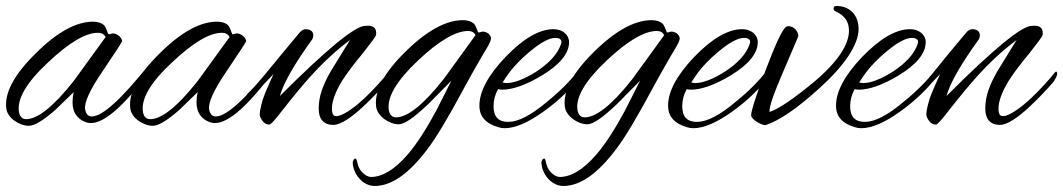

<svg xmlns="http://www.w3.org/2000/svg" viewBox="-29 -413 3533 638"><path d="M468 -175C474 -183 477 -190 477 -195C477 -200 475 -202 472 -202C470 -202 468 -201 466 -198C374 -83 311 -26 276 -26C264 -26 257 -34 254 -49C250 -72 270 -115 313 -178C356 -242 378 -275 377 -277C376 -286 362 -302 346 -302C341 -302 337 -299 332 -299C329 -299 325 -321 316 -330C308 -337 296 -341 280 -341C224 -341 160 -306 89 -235C18 -165 -15 -104 -8 -52C-4 -21 35 5 67 5C85 5 114 -12 154 -47L216 -107C213 -94 212 -83 212 -73C212 -40 227 -18 256 -7C261 -5 267 -4 273 -4C318 -4 383 -61 468 -175ZM322 -290 216 -144C149 -59 96 -17 58 -17C45 -17 37 -25 34 -41C27 -84 59 -139 131 -206C200 -271 255 -304 296 -304C309 -304 317 -299 322 -290Z M880 -175C886 -183 889 -190 889 -195C889 -200 887 -202 884 -202C882 -202 880 -201 878 -198C786 -83 723 -26 688 -26C676 -26 669 -34 666 -49C662 -72 682 -115 725 -178C768 -242 790 -275 789 -277C788 -286 774 -302 758 -302C753 -302 749 -299 744 -299C741 -299 737 -321 728 -330C720 -337 708 -341 692 -341C636 -341 572 -306 501 -235C430 -165 397 -104 404 -52C408 -21 447 5 479 5C497 5 526 -12 566 -47L628 -107C625 -94 624 -83 624 -73C624 -40 639 -18 668 -7C673 -5 679 -4 685 -4C730 -4 795 -61 880 -175ZM734 -290 628 -144C561 -59 508 -17 470 -17C457 -17 449 -25 446 -41C439 -84 471 -139 543 -206C612 -271 667 -304 708 -304C721 -304 729 -299 734 -290Z M966 -304C929 -260 876 -196 859 -174C836 -145 815 -123 795 -103C788 -96 787 -91 787 -89C787 -84 789 -82 792 -82C800 -82 817 -101 820 -104L880 -167C870 -145 860 -123 851 -101C842 -80 834 -45 834 -34C834 -27 837 -20 842 -13C848 -4 856 1 866 1C871 1 885 -15 909 -46C945 -92 975 -128 999 -155C1043 -204 1088 -246 1134 -280L1070 -176C1043 -129 1030 -92 1030 -52C1030 -21 1043 2 1079 2C1129 2 1225 -105 1255 -139C1261 -146 1269 -162 1269 -167C1269 -172 1268 -175 1265 -175C1262 -175 1246 -153 1241 -148C1217 -121 1191 -93 1160 -67C1127 -40 1103 -27 1088 -27C1074 -27 1074 -45 1074 -54C1074 -76 1086 -110 1110 -148C1125 -171 1148 -202 1179 -239C1204 -271 1218 -290 1220 -295C1221 -298 1221 -300 1221 -303C1221 -322 1209 -330 1184 -327C1151 -327 1056 -249 901 -94C913 -137 949 -200 1009 -283C1011 -287 1012 -291 1012 -295C1012 -309 1003 -316 985 -316C982 -316 973 -313 966 -304Z M1602 -281C1606 -293 1592 -308 1575 -308C1570 -308 1566 -305 1561 -305C1558 -305 1554 -327 1545 -335C1537 -342 1525 -346 1509 -346C1453 -346 1389 -311 1318 -241C1247 -171 1214 -110 1221 -58C1225 -27 1264 0 1296 0C1315 0 1348 -23 1396 -69L1471 -145L1421 -46C1388 15 1357 64 1326 100C1283 150 1242 175 1204 175C1195 175 1185 170 1175 160C1155 140 1160 114 1152 114C1148 114 1145 118 1143 126C1144 165 1176 205 1216 205C1272 205 1330 164 1391 83C1421 44 1462 -25 1515 -124C1528 -148 1547 -182 1573 -227C1591 -256 1601 -274 1602 -281ZM1551 -296 1445 -150C1378 -65 1325 -23 1287 -23C1274 -23 1266 -31 1263 -47C1256 -89 1288 -144 1360 -212C1429 -277 1485 -310 1526 -310C1539 -310 1547 -305 1551 -296Z M1907 -168C1912 -175 1915 -180 1915 -185C1915 -189 1913 -191 1909 -191C1904 -191 1899 -187 1893 -179C1864 -142 1830 -108 1789 -75C1736 -30 1693 -8 1660 -8C1627 -8 1611 -25 1611 -60C1611 -80 1616 -99 1626 -117C1629 -116 1634 -115 1640 -115C1675 -115 1720 -131 1773 -163C1832 -199 1862 -236 1862 -273C1862 -297 1841 -316 1810 -316C1763 -316 1710 -285 1651 -224C1593 -163 1564 -109 1564 -62C1564 -26 1585 -2 1628 10C1634 12 1641 13 1648 13C1683 13 1727 -6 1778 -43C1827 -78 1870 -119 1907 -168ZM1835 -266C1824 -234 1797 -204 1753 -175C1713 -150 1680 -137 1654 -137C1649 -137 1644 -138 1641 -139C1649 -152 1657 -163 1665 -174C1682 -196 1704 -219 1732 -242C1768 -272 1796 -287 1816 -287C1833 -287 1840 -280 1835 -266Z M2229 -281C2233 -293 2219 -308 2202 -308C2197 -308 2193 -305 2188 -305C2185 -305 2181 -327 2172 -335C2164 -342 2152 -346 2136 -346C2080 -346 2016 -311 1945 -241C1874 -171 1841 -110 1848 -58C1852 -27 1891 0 1923 0C1942 0 1975 -23 2023 -69L2098 -145L2048 -46C2015 15 1984 64 1953 100C1910 150 1869 175 1831 175C1822 175 1812 170 1802 160C1782 140 1787 114 1779 114C1775 114 1772 118 1770 126C1771 165 1803 205 1843 205C1899 205 1957 164 2018 83C2048 44 2089 -25 2142 -124C2155 -148 2174 -182 2200 -227C2218 -256 2228 -274 2229 -281ZM2178 -296 2072 -150C2005 -65 1952 -23 1914 -23C1901 -23 1893 -31 1890 -47C1883 -89 1915 -144 1987 -212C2056 -277 2112 -310 2153 -310C2166 -310 2174 -305 2178 -296Z M2534 -168C2539 -175 2542 -180 2542 -185C2542 -189 2540 -191 2536 -191C2531 -191 2526 -187 2520 -179C2491 -142 2457 -108 2416 -75C2363 -30 2320 -8 2287 -8C2254 -8 2238 -25 2238 -60C2238 -80 2243 -99 2253 -117C2256 -116 2261 -115 2267 -115C2302 -115 2347 -131 2400 -163C2459 -199 2489 -236 2489 -273C2489 -297 2468 -316 2437 -316C2390 -316 2337 -285 2278 -224C2220 -163 2191 -109 2191 -62C2191 -26 2212 -2 2255 10C2261 12 2268 13 2275 13C2310 13 2354 -6 2405 -43C2454 -78 2497 -119 2534 -168ZM2462 -266C2451 -234 2424 -204 2380 -175C2340 -150 2307 -137 2281 -137C2276 -137 2271 -138 2268 -139C2276 -152 2284 -163 2292 -174C2309 -196 2331 -219 2359 -242C2395 -272 2423 -287 2443 -287C2460 -287 2467 -280 2462 -266Z M2752 -393C2744 -393 2741 -392 2741 -384C2741 -380 2743 -377 2748 -375C2781 -360 2792 -338 2792 -311C2792 -266 2757 -209 2675 -140C2606 -83 2557 -50 2528 -41C2526 -55 2541 -100 2574 -176C2607 -253 2624 -292 2624 -294C2623 -311 2607 -326 2592 -326C2588 -326 2584 -325 2581 -322C2570 -313 2547 -265 2514 -177C2481 -90 2466 -40 2467 -29C2468 -16 2501 3 2514 3C2561 -12 2620 -53 2693 -119C2777 -195 2824 -264 2824 -317C2824 -367 2790 -393 2752 -393Z M3092 -168C3097 -175 3100 -180 3100 -185C3100 -189 3098 -191 3094 -191C3089 -191 3084 -187 3078 -179C3049 -142 3015 -108 2974 -75C2921 -30 2878 -8 2845 -8C2812 -8 2796 -25 2796 -60C2796 -80 2801 -99 2811 -117C2814 -116 2819 -115 2825 -115C2860 -115 2905 -131 2958 -163C3017 -199 3047 -236 3047 -273C3047 -297 3026 -316 2995 -316C2948 -316 2895 -285 2836 -224C2778 -163 2749 -109 2749 -62C2749 -26 2770 -2 2813 10C2819 12 2826 13 2833 13C2868 13 2912 -6 2963 -43C3012 -78 3055 -119 3092 -168ZM3020 -266C3009 -234 2982 -204 2938 -175C2898 -150 2865 -137 2839 -137C2834 -137 2829 -138 2826 -139C2834 -152 2842 -163 2850 -174C2867 -196 2889 -219 2917 -242C2953 -272 2981 -287 3001 -287C3018 -287 3025 -280 3020 -266Z M3181 -304C3144 -260 3091 -196 3074 -174C3051 -145 3030 -123 3010 -103C3003 -96 3002 -91 3002 -89C3002 -84 3004 -82 3007 -82C3015 -82 3032 -101 3035 -104L3095 -167C3085 -145 3075 -123 3066 -101C3057 -80 3049 -45 3049 -34C3049 -27 3052 -20 3057 -13C3063 -4 3071 1 3081 1C3086 1 3100 -15 3124 -46C3160 -92 3190 -128 3214 -155C3258 -204 3303 -246 3349 -280L3285 -176C3258 -129 3245 -92 3245 -52C3245 -21 3258 2 3294 2C3344 2 3440 -105 3470 -139C3476 -146 3484 -162 3484 -167C3484 -172 3483 -175 3480 -175C3477 -175 3461 -153 3456 -148C3432 -121 3406 -93 3375 -67C3342 -40 3318 -27 3303 -27C3289 -27 3289 -45 3289 -54C3289 -76 3301 -110 3325 -148C3340 -171 3363 -202 3394 -239C3419 -271 3433 -290 3435 -295C3436 -298 3436 -300 3436 -303C3436 -322 3424 -330 3399 -327C3366 -327 3271 -249 3116 -94C3128 -137 3164 -200 3224 -283C3226 -287 3227 -291 3227 -295C3227 -309 3218 -316 3200 -316C3197 -316 3188 -313 3181 -304Z"/></svg>

Font: AlexBrush
Style: Regular
Weight: 400
Designer: Robert E. Leuschke
Foundry: Robert E. Leuschke
Version: Version 1.001